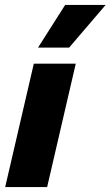

<svg xmlns="http://www.w3.org/2000/svg" viewBox="-20 -758 448 778"><path d="M287 -500 171 0H1L117 -500ZM244 -738H408L260 -565H134Z"/></svg>

Font: Kantumruy Pro
Style: Bold Italic
Weight: 700
Italic angle: -13°
Version: Version 1.002